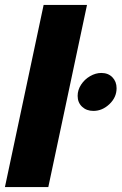

<svg xmlns="http://www.w3.org/2000/svg" viewBox="-25 -759 493 779"><path d="M152 -739H328L171 0H-5ZM290 -370Q290 -394 304 -415.5Q318 -437 340.5 -450Q363 -463 386 -463Q414 -463 431 -445.5Q448 -428 448 -401Q448 -364 419 -336.5Q390 -309 354 -309Q326 -309 308 -326Q290 -343 290 -370Z"/></svg>

Font: Prompt
Style: Bold Italic
Weight: 700
Italic angle: -12°
Designer: Katatrad Team
Foundry: CadsonDemak
Version: Version 1.001